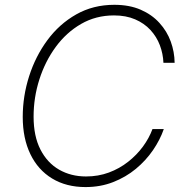

<svg xmlns="http://www.w3.org/2000/svg" viewBox="-20 -757 760 787"><path d="M330.6 9.8Q251.5 9.8 193.6 -25.4Q135.7 -60.5 104.5 -125.2Q73.2 -189.9 73.2 -277.8Q73.2 -362.8 99.4 -444.6Q125.5 -526.4 174.3 -592.5Q223.1 -658.7 292.5 -698Q361.8 -737.3 448.7 -737.3Q510.3 -737.3 556.4 -717.3Q602.5 -697.3 633.5 -663.1Q664.6 -628.9 679.9 -586.7Q695.3 -544.4 695.8 -499.5H649.9Q648.4 -536.6 635.3 -571.5Q622.1 -606.4 596.7 -634Q571.3 -661.6 533.9 -677.7Q496.6 -693.8 447.3 -693.8Q373 -693.8 312.5 -658.9Q252 -624 208.5 -564.7Q165 -505.4 141.4 -431.4Q117.7 -357.4 117.7 -278.8Q117.7 -198.7 145.8 -144Q173.8 -89.4 222.4 -61.5Q271 -33.7 332.5 -33.7Q382.8 -33.7 426.3 -49.8Q469.7 -65.9 505.1 -93.8Q540.5 -121.6 565.9 -156.2Q591.3 -190.9 605 -228H651.4Q636.2 -184.1 607.2 -141.6Q578.1 -99.1 536.9 -64.9Q495.6 -30.8 443.6 -10.5Q391.6 9.8 330.6 9.8Z"/></svg>

Font: Inter 16pt ExtraLight
Style: Italic
Weight: 250
Italic angle: -9.3988°
Version: Version 4.001;git-66647c0bb